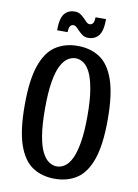

<svg xmlns="http://www.w3.org/2000/svg" viewBox="-97 -951 737 1025"><g transform="rotate(10 271.5 -439.0)"><path d="M272 10Q203 10 152.5 -23Q102 -56 74.5 -134.5Q47 -213 47 -350Q47 -487 74.5 -565.5Q102 -644 152.5 -677Q203 -710 272 -710Q341 -710 391.5 -677Q442 -644 469.5 -565.5Q497 -487 497 -350Q497 -213 469.5 -134.5Q442 -56 391.5 -23Q341 10 272 10ZM272 -57Q294 -57 314.5 -70.5Q335 -84 351 -116Q367 -148 377 -205.5Q387 -263 387 -350Q387 -437 377 -494.5Q367 -552 351 -584Q335 -616 314.5 -629.5Q294 -643 272 -643Q250 -643 229.5 -629.5Q209 -616 192.5 -584Q176 -552 166.5 -494.5Q157 -437 157 -350Q157 -263 166.5 -205.5Q176 -148 192.5 -116Q209 -84 229.5 -70.5Q250 -57 272 -57ZM318 -762Q300 -762 288 -770Q276 -778 266 -788.5Q256 -799 247.5 -807Q239 -815 230 -815Q205 -815 205 -773H148Q148 -837 168 -862.5Q188 -888 225 -888Q242 -888 254.5 -880Q267 -872 277 -861.5Q287 -851 295.5 -843Q304 -835 313 -835Q338 -835 338 -877H395Q395 -813 374.5 -787.5Q354 -762 318 -762Z"/></g></svg>

Font: Cuprum SemiBold
Style: Regular
Weight: 600
Designer: Jovanny Lemonad
Foundry: Jovanny Lemonad
Version: Version 3.000